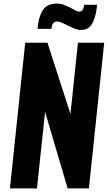

<svg xmlns="http://www.w3.org/2000/svg" viewBox="-20 -1047 599 1067"><path d="M437 -880.4Q434.6 -880.4 432.1 -880.4Q412.6 -879.9 388.2 -890.6Q360.8 -902.3 335.9 -915Q311 -927.7 297.4 -927.7Q270 -927.7 266.1 -886.7H188.5Q191.4 -918.9 197.5 -942.4Q203.6 -965.8 214.6 -985.1Q225.6 -1004.4 243.7 -1014.9Q261.7 -1025.4 286.6 -1026.9Q290.5 -1027.3 294.9 -1027.3Q316.9 -1027.3 338.9 -1018.6Q365.2 -1008.3 386.2 -996.1Q407.2 -983.9 416 -982.9Q430.7 -981 438.2 -991.2Q445.8 -1001.5 447.3 -1020.5H519.5Q517.1 -992.7 512.2 -970.7Q507.3 -948.7 498.3 -927.5Q489.3 -906.2 473.6 -894Q458 -881.8 437 -880.4ZM35.2 0 120.1 -809.6H243.7L371.6 -413.6L413.1 -809.6H559.1L474.1 0H356L230.5 -425.3L185.5 0Z"/></svg>

Font: Oswald
Style: Bold
Weight: 700
Designer: Vernon Adams
Foundry: Vernon Adams
Version: 3.0; ttfautohint (v0.94.23-7a4d-dirty) -l 8 -r 50 -G 200 -x 